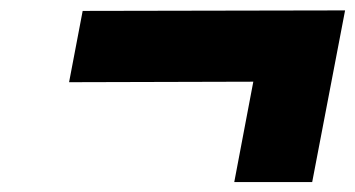

<svg xmlns="http://www.w3.org/2000/svg" viewBox="-20 -504 690 373"><path d="M435.1 -150.3 472.1 -345.3 114.2 -344.3 140.6 -482.8 650.4 -483.8 586.5 -150.3Z"/></svg>

Font: REM Medium
Style: Italic
Weight: 500
Italic angle: -11°
Designer: Octavio Pardo
Foundry: Ashler Design
Version: Version 1.005;gftools[0.9.28]